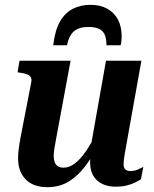

<svg xmlns="http://www.w3.org/2000/svg" viewBox="-20 -766 639 797"><path d="M356 -746Q315 -746 282.5 -729.5Q250 -713 229 -676.5Q208 -640 201 -578H258Q264 -606 275 -622.5Q286 -639 303.5 -646.5Q321 -654 348 -654Q376 -654 392.5 -645.5Q409 -637 415.5 -620Q422 -603 422 -578H481Q483 -587 484 -596Q485 -605 485 -614Q485 -656 469.5 -685Q454 -714 425 -730Q396 -746 356 -746ZM212 -185Q208 -164 205.5 -148Q203 -132 203 -118Q203 -104 207 -93Q211 -82 220 -76Q229 -70 244 -70Q267 -70 290 -87Q313 -104 336.5 -138Q360 -172 384 -221L399 -183Q368 -122 336 -79Q304 -36 265.5 -12.5Q227 11 177 11Q118 11 86.5 -21.5Q55 -54 55 -108Q55 -126 57.5 -146Q60 -166 65 -194L110 -426Q112 -439 107.5 -446Q103 -453 92 -457.5Q81 -462 64 -464L53 -466L61 -514H273ZM502 -151Q499 -135 497 -122.5Q495 -110 494 -100.5Q493 -91 493 -84Q493 -70 500 -63Q507 -56 522 -56Q538 -56 552.5 -62.5Q567 -69 575 -73L565 -22Q555 -15 539 -7.5Q523 0 503.5 4.5Q484 9 461 9Q412 9 383 -17Q354 -43 354 -94Q354 -101 355 -108Q356 -115 357 -123Q358 -131 360 -140L353 -136L420 -514H567Z"/></svg>

Font: Roboto Serif 72pt SemiCondensed SemiBold
Style: Italic
Weight: 600
Width: 4
Italic angle: -10°
Designer: Greg Gazdowicz
Foundry: Commercial Type
Version: Version 1.008